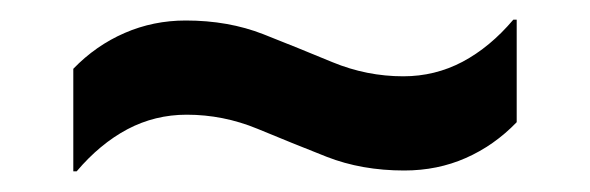

<svg xmlns="http://www.w3.org/2000/svg" viewBox="-20 -433 590 192"><path d="M56.7 -261.7H53.3V-364.2Q75.8 -387.5 104.6 -400Q133.3 -412.5 165.8 -412.5Q208.3 -412.5 243.3 -398.8Q278.3 -385 312.5 -370.8Q346.7 -356.7 383.3 -356.7Q415 -356.7 442.5 -371.2Q470 -385.8 493.3 -413.3H496.7V-310.8Q474.2 -287.5 445.8 -275Q417.5 -262.5 384.2 -262.5Q341.7 -262.5 306.7 -276.2Q271.7 -290 237.5 -304.2Q203.3 -318.3 166.7 -318.3Q135 -318.3 107.5 -303.8Q80 -289.2 56.7 -261.7Z"/></svg>

Font: Funnel Sans Light Medium
Style: Regular
Weight: 500
Version: Version 1.000